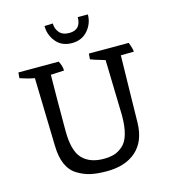

<svg xmlns="http://www.w3.org/2000/svg" viewBox="-134 -1037 1021 1155"><g transform="rotate(-15 377.0 -459.5)"><path d="M730 -641Q667 -641 649 -640Q647 -560 644.5 -413.5Q642 -267 641 -221Q638 -107 571 -47.5Q504 12 388 12Q331 12 289 3Q247 -6 208 -30Q127 -78 125 -220Q122 -364 114 -641Q70 -649 24 -665L27 -700H278Q295 -668 295 -640Q295 -640 212 -636Q210 -520 210 -288Q210 -163 256.5 -114Q303 -65 389 -65Q426 -65 453.5 -73Q481 -81 508 -104Q562 -150 562 -290Q562 -291 553 -636Q475 -659 463 -665L466 -700H714Q730 -659 730 -641ZM521 -929Q521 -873 484 -830Q447 -787 384.5 -787Q322 -787 286.5 -830Q251 -873 251 -929L303 -931Q303 -899 323 -874.5Q343 -850 385 -850Q458 -850 458 -929Z"/></g></svg>

Font: Inika
Style: Regular
Weight: 400
Designer: Constanza Artigas Preller
Foundry: Constanza Artigas Preller
Version: Version 1.001